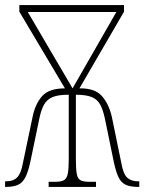

<svg xmlns="http://www.w3.org/2000/svg" viewBox="-20 -734 567 754"><path d="M0 0V-22H4Q33 -22 48 -38Q63 -54 70 -94L108 -275Q118 -325 145 -356Q172 -387 235 -387L56 -688V-714H467V-688L292 -387Q352 -388 379.5 -357.5Q407 -327 419 -276L456 -96Q464 -50 480 -36Q496 -22 521 -22H527V0H523Q491 0 472.5 -9Q454 -18 443.5 -42Q433 -66 424 -112L392 -268Q384 -305 372.5 -325Q361 -345 338.5 -353.5Q316 -362 278 -362V-108Q278 -70 281.5 -51Q285 -32 296.5 -26Q308 -20 332 -20H357V0H171V-20H196Q219 -20 230.5 -26Q242 -32 246 -51Q250 -70 250 -108V-362Q209 -362 187 -353Q165 -344 153.5 -324Q142 -304 135 -271L102 -112Q93 -66 81.5 -41.5Q70 -17 51.5 -8.5Q33 0 3 0ZM265 -387 437 -687H89Z"/></svg>

Font: Noto Serif Condensed Thin
Style: Regular
Weight: 100
Width: 3
Designer: Monotype Design Team
Foundry: Monotype Imaging Inc.
Version: Version 2.013; ttfautohint (v1.8.4.7-5d5b)